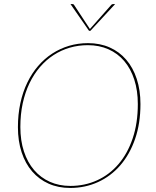

<svg xmlns="http://www.w3.org/2000/svg" viewBox="-20 -921 769 948"><path d="M68.5 0ZM673.5 -407Q673.5 -311.5 647 -235Q620.5 -158.5 574 -104.8Q527.5 -51 464 -22Q400.5 7 326.5 7Q267.5 7 220 -14.2Q172.5 -35.5 138.8 -74.5Q105 -113.5 86.8 -169Q68.5 -224.5 68.5 -293Q68.5 -356 80.5 -411.5Q92.5 -467 114.8 -513Q137 -559 168.2 -595.2Q199.5 -631.5 238 -656.5Q276.5 -681.5 321 -694.8Q365.5 -708 414.5 -708Q473.5 -708 521.5 -686.8Q569.5 -665.5 603.2 -626.2Q637 -587 655.2 -531.2Q673.5 -475.5 673.5 -407ZM660.5 -407Q660.5 -474 643 -528Q625.5 -582 593.2 -619.8Q561 -657.5 515.2 -677.8Q469.5 -698 413.5 -698Q367 -698 324.2 -685.5Q281.5 -673 244.5 -649Q207.5 -625 177.2 -589.8Q147 -554.5 125.5 -509.8Q104 -465 92.2 -410.8Q80.5 -356.5 80.5 -294Q80.5 -227 98.2 -173Q116 -119 148.5 -81.2Q181 -43.5 226.5 -23.2Q272 -3 327.5 -3Q398.5 -3 459.5 -30.8Q520.5 -58.5 565.2 -110.8Q610 -163 635.2 -238Q660.5 -313 660.5 -407ZM328 -901H337Q339 -901 341.5 -900.2Q344 -899.5 345.5 -897L422.5 -780L424 -777.5L426 -780L529.5 -897Q532 -899.5 534.5 -900.2Q537 -901 539.5 -901H548.5L426.5 -769H419.5Z"/></svg>

Font: Lato Hairline
Style: Italic
Weight: 100
Italic angle: -7°
Designer: Lukasz Dziedzic
Foundry: tyPoland Lukasz Dziedzic
Version: Version 2.007; 2014-02-27